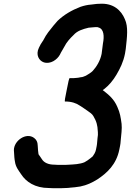

<svg xmlns="http://www.w3.org/2000/svg" viewBox="-20 -803 695 1012"><path d="M515.6 -519C508.3 -482.5 488.8 -451 468.6 -429C459.8 -419.7 442 -409.5 432.7 -404C424.1 -401.3 416.4 -396 406.1 -396C395.7 -394 387.6 -392 378.3 -392C376.1 -391.3 372.1 -391 366.1 -391H347.1C344.4 -391 339.3 -370.7 331.9 -330C323 -288.7 319.8 -268 322.5 -268H324.5C356.6 -268 382.6 -259.2 401.1 -246C415.2 -236.7 426.6 -229.7 439.9 -220L459.1 -206C470.7 -196.4 474.2 -187.9 482.3 -172C489.5 -155.9 490.8 -148.5 493.6 -133C494.5 -114.7 498.7 -98.9 494 -75C491.9 -59.5 492.5 -47.4 489.6 -33L485.8 -14C482.9 0.3 475.4 11.6 468.8 21L458 30C445.4 40.5 437.7 44.9 425.6 52C415.2 56.7 398.4 60.5 384.6 62L362.2 64C356.8 64.7 351 65 345 65C338.9 65.7 332.5 66 325.8 66H285.8C279.8 66 273.6 65.7 267 65C234.7 65 211.6 54 200.8 36L190 20C188.8 17.9 181.9 10.7 182.6 7C180.9 -3 180 -15.6 179.4 -27L178.6 -38C178.4 -54 172.1 -66.7 159.7 -76C118.5 -106.9 52.8 -62 53.2 -11L54 0C54.9 17.2 55.8 35 59 50C62.7 77.2 78.5 96.2 91.8 116C117.5 155.7 164.8 188 237.5 188C246 188.7 253.9 189 261.3 189H301.3C309.9 189 318.3 188.7 326.5 188C334.5 188 342.9 187.3 351.9 186L374.3 184C383.2 182.7 392.8 181.3 403.1 180C438.2 172.9 465.1 159.8 492.5 143C544.5 109 593.3 63.5 608.8 -14L612.8 -34C614.5 -42.7 615.6 -51.3 616 -60C618.8 -91.4 623.8 -124.5 620.9 -150C616.3 -184.6 612.6 -208.4 598.7 -239C581.2 -280.3 555.2 -302.1 521.5 -328C523.9 -330 526.2 -331.7 528.5 -333C554.3 -353 576.1 -379.1 593.7 -409C612.9 -441.9 629.8 -474.9 638.8 -520C640.3 -530.7 641.6 -539 642.8 -545C649.6 -607.6 657 -661.7 638.1 -702C619.2 -747.5 578.4 -788.2 504.3 -783C495.6 -783 486.8 -782.3 477.9 -781L461.5 -779C440.6 -777.5 422.7 -773.2 404.1 -767C358 -749.2 317.5 -725.7 283.3 -693L262.6 -669C243.2 -644.8 224.4 -623.4 209.4 -593C207.1 -588.3 205.2 -585.3 203.6 -584C196.3 -573.5 190.5 -563.3 185 -551C166.9 -514.1 185.6 -482.9 210.7 -474.5C245.6 -462.9 281.7 -488.6 295.8 -515C303 -530.9 310.9 -540.8 319.2 -557C330.3 -579.8 349.8 -601.4 367.4 -618C387.2 -640.9 416.3 -649.6 447.2 -657L469.6 -659C474.4 -659.7 478.8 -660 482.8 -660H491.8C494.4 -660 497 -659.3 499.4 -658C527.7 -650.5 530.2 -611.9 522.6 -574C520.3 -556.7 517.4 -535.7 515.6 -519Z"/></svg>

Font: Smoothie
Style: It
Weight: 400
Foundry: Cannot Into Space Fonts
Version: Version 0.8